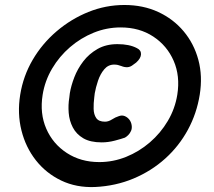

<svg xmlns="http://www.w3.org/2000/svg" viewBox="-20 -700 860 770"><path d="M361 50Q286 53 225.5 24Q165 -5 124 -57Q83 -109 66 -177Q49 -245 61 -320Q73 -395 111 -460Q149 -525 207 -574.5Q265 -624 334.5 -652Q404 -680 479 -680Q554 -680 614.5 -652Q675 -624 716.5 -574.5Q758 -525 775.5 -460Q793 -395 781 -320Q769 -245 733.5 -179.5Q698 -114 642.5 -64Q587 -14 515.5 16Q444 46 361 50ZM388 -129Q342 -129 314 -145.5Q286 -162 272 -189Q258 -216 255.5 -247.5Q253 -279 258 -309L260 -326Q265 -356 278 -390Q291 -424 314 -454Q337 -484 371 -503.5Q405 -523 451 -523Q475 -523 494.5 -519Q514 -515 529 -507Q546 -499 545.5 -482.5Q545 -466 526 -449L515 -441Q503 -431 491 -430.5Q479 -430 467 -435Q459 -438 452.5 -439.5Q446 -441 438 -441Q414 -441 398 -422Q382 -403 373 -376Q364 -349 360 -326L358 -309Q355 -286 355.5 -263.5Q356 -241 366 -226.5Q376 -212 401 -212Q415 -212 429 -221Q443 -230 456 -234Q469 -239 480 -234.5Q491 -230 498.5 -220.5Q506 -211 508 -198Q510 -185 505.5 -175Q501 -165 494.5 -158.5Q488 -152 481 -148Q467 -143 440.5 -136Q414 -129 388 -129ZM378 -50Q434 -50 486 -71Q538 -92 581 -129Q624 -166 653 -215Q682 -264 691 -320Q703 -395 676.5 -456Q650 -517 594.5 -553.5Q539 -590 464 -590Q408 -590 356 -569Q304 -548 261 -511Q218 -474 189 -425Q160 -376 151 -320Q139 -245 165.5 -184Q192 -123 248 -86.5Q304 -50 378 -50Z"/></svg>

Font: Winky Sans
Style: Italic
Weight: 400
Italic angle: -8.97852°
Designer: Simon Atzbach
Foundry: typofactur
Version: Version 1.205